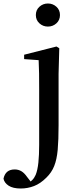

<svg xmlns="http://www.w3.org/2000/svg" viewBox="-108 -807 453 1098"><path d="M11 271Q-34 271 -58.5 255Q-83 239 -88 215Q-77 162 -24 162Q-3 162 14 172Q31 182 47 205L78 245V251H53V242Q66 233 77 222Q88 211 96 193Q107 166 111.5 122.5Q116 79 116 22Q116 -35 116 -102V-297Q116 -347 115.5 -387Q115 -427 113 -463L30 -469V-494L215 -541L231 -531L227 -385V-91Q227 -6 222 49.5Q217 105 202 142.5Q187 180 157 209Q123 243 86.5 257Q50 271 11 271ZM166 -655Q138 -655 117.5 -673.5Q97 -692 97 -721Q97 -750 117.5 -768.5Q138 -787 166 -787Q194 -787 214.5 -768.5Q235 -750 235 -721Q235 -692 214.5 -673.5Q194 -655 166 -655Z"/></svg>

Font: Noto Serif KR ExtraLight SemiBold
Style: Regular
Weight: 600
Version: Version 2.002-H1;hotconv 1.1.0;makeotfexe 2.6.0